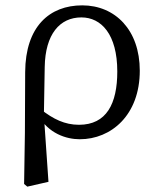

<svg xmlns="http://www.w3.org/2000/svg" viewBox="-20 -507 582 717"><path d="M70 180 82 190 161 172 144 -74V-83L147 -257C149 -379 203 -442 284 -442C358 -442 418 -379 418 -240C418 -120 378 -41 275 -41C222 -41 179 -62 132 -99L122 -78C160 -8 228 13 278 13C395 13 502 -77 502 -243C502 -395 410 -487 287 -487C165 -487 75 -408 74 -238L73 -10L70 180Z"/></svg>

Font: Source Serif Variable
Style: Regular
Weight: 389
Designer: Frank Grießhammer
Foundry: Adobe Systems Incorporated
Version: Version 3.001;hotconv 1.0.111;makeotfexe 2.5.65597